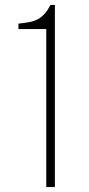

<svg xmlns="http://www.w3.org/2000/svg" viewBox="-20 -760 363 780"><path d="M185 -740H203V0H168V-642H55V-664L79 -667Q123 -672 145 -689Q167 -706 180 -731Z"/></svg>

Font: Be Vietnam Pro Variable Thin
Style: Regular
Weight: 100
Designer: Lam Bao, Tony Le, Vietanh Nguyen
Foundry: Yellow Type Foundry
Version: Version 1.002